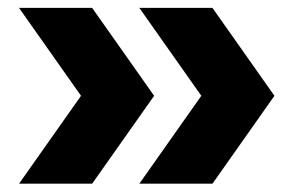

<svg xmlns="http://www.w3.org/2000/svg" viewBox="-20 -520 744 474"><path d="M27 -66.5 180 -283.5 27 -500.5H207.5L360.5 -283.5L207.5 -66.5ZM324 -66.5 477 -283.5 324 -500.5H504.5L657.5 -283.5L504.5 -66.5Z"/></svg>

Font: Encode Sans Expanded Expanded
Style: Bold
Weight: 700
Width: 7
Designer: Multiple Designers
Foundry: Impallari Type
Version: Version 3.000; ttfautohint (v1.8.3) -l 8 -r 50 -G 200 -x 14 